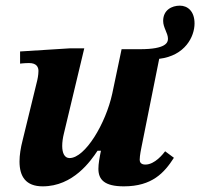

<svg xmlns="http://www.w3.org/2000/svg" viewBox="-20 -647 708 679"><path d="M131 12C239 12 301 -78 325 -114H337C332 -90 328 -68 328 -50C328 -12 349 12 418 12C518 12 561 -36 595 -89L564 -112C557 -103 528 -65 494 -65C478 -65 474 -74 474 -82C474 -97 480 -125 480 -125L543 -439C635 -450 668 -518 668 -564C668 -608 643 -627 616 -627C588 -627 557 -612 557 -573C557 -549 574 -530 574 -510C574 -497 568 -473 475 -473H410L377 -316C354 -210 281 -88 226 -88C208 -88 200 -106 200 -131C200 -144 202 -159 206 -175L278 -476H226L51 -465V-422C51 -422 66 -424 83 -424C110 -424 116 -409 116 -396C116 -381 112 -364 112 -364L60 -151C53 -124 49 -98 49 -76C49 -23 71 12 131 12Z"/></svg>

Font: STIX Two Text
Style: Bold Italic
Weight: 700
Italic angle: -12°
Designer: Ross Mills, John Hudson & Paul Hanslow, Tiro Typeworks Ltd; with prior portions MicroPress Inc. and Coen Hoffman, Elsevi
Foundry: Tiro Typeworks Ltd
Version: Version 2.13 b171